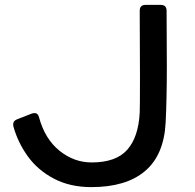

<svg xmlns="http://www.w3.org/2000/svg" viewBox="-20 -753 798 786"><path d="M354 13Q266 13 200 -22Q134 -57 93.5 -113.5Q53 -170 35 -235Q34 -238 34 -244Q34 -259 51 -265L110 -288Q114 -290 121 -290Q136 -290 140 -272Q164 -184 223.5 -136Q283 -88 355 -88Q455 -88 501 -140Q547 -192 552 -293Q553 -313 553 -436L552 -709Q552 -733 576 -733H638Q662 -733 662 -709L663 -484Q663 -345 658 -250Q651 -118 573.5 -52.5Q496 13 354 13Z"/></svg>

Font: Shippori Gochic B2 Bold
Style: Regular
Weight: 700
Designer: FONTDASU
Foundry: FONTDASU / Google Inc. / but / Adobe
Version: Version 1.130